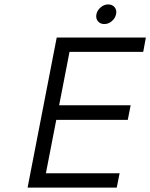

<svg xmlns="http://www.w3.org/2000/svg" viewBox="-20 -850 681 870"><path d="M237 -680H641L629 -615H295L248 -373H572L559 -307H235L188 -65H522L509 0H105ZM417 -786Q421 -804 436.5 -817Q452 -830 470 -830Q489 -830 499.5 -817Q510 -804 506 -786Q502 -767 486.5 -754Q471 -741 453 -741Q434 -741 423.5 -754Q413 -767 417 -786Z"/></svg>

Font: Teachers[wght] Italic
Style: Regular
Weight: 400
Designer: Alfredo Marco Pradil & Chank Diesel
Version: Version 1.000;Glyphs 3.1.2 (3151)